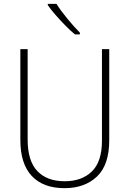

<svg xmlns="http://www.w3.org/2000/svg" viewBox="-20 -970 674 1000"><path d="M549 -240Q549 -111 485 -50.5Q421 10 316 10Q205 10 145.5 -53.5Q86 -117 86 -241V-714H124V-243Q124 -132 174.5 -79Q225 -26 317 -26Q406 -26 458.5 -77Q511 -128 511 -237V-714H549ZM274 -950Q296 -915 331 -872.5Q366 -830 396 -800V-791H370Q346 -811 319.5 -838Q293 -865 269 -892.5Q245 -920 229 -943V-950Z"/></svg>

Font: Noto Sans Gujarati SemiCondensed ExtraLight
Style: Regular
Weight: 200
Width: 4
Designer: Jelle Bosma - Monotype Design Team, Universal Thirst
Foundry: Monotype Imaging Inc.
Version: Version 2.106; ttfautohint (v1.8.4.7-5d5b)